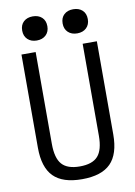

<svg xmlns="http://www.w3.org/2000/svg" viewBox="-100 -992 751 1066"><g transform="rotate(-10 275.0 -459.0)"><path d="M275 10Q166 10 114.5 -42Q63 -94 63 -205V-730H143V-212Q143 -132 174 -97Q205 -62 275 -62Q346 -62 377 -97Q408 -132 408 -212V-730H488V-205Q488 -94 436.5 -42Q385 10 275 10ZM161 -792Q129 -792 109.5 -810.5Q90 -829 90 -860Q90 -892 109.5 -910Q129 -928 161 -928Q193 -928 212.5 -910Q232 -892 232 -860Q232 -829 212.5 -810.5Q193 -792 161 -792ZM389 -792Q357 -792 337.5 -810.5Q318 -829 318 -860Q318 -892 337.5 -910Q357 -928 389 -928Q421 -928 440.5 -910Q460 -892 460 -860Q460 -829 440.5 -810.5Q421 -792 389 -792Z"/></g></svg>

Font: M PLUS Code Latin SemiExpanded
Style: Regular
Weight: 400
Width: 6
Designer: Coji Morishita
Foundry: UNDERFOREST DESIGN
Version: Version 1.002; ttfautohint (v1.8.3)